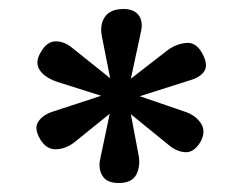

<svg xmlns="http://www.w3.org/2000/svg" viewBox="-20 -808 539 427"><path d="M244 -401Q217 -401 207.5 -417.5Q198 -434 203 -455L224 -555L146 -492Q127 -477 105 -476Q83 -475 69 -499Q55 -523 65.5 -538Q76 -553 98 -560L205 -595L107 -626Q78 -636 67.5 -653.5Q57 -671 72 -694Q85 -716 104 -716Q123 -716 140 -702L225 -634L207 -725Q201 -752 213 -770Q225 -788 255 -788Q278 -788 288.5 -774Q299 -760 293 -735L271 -633L351 -695Q370 -710 393.5 -712.5Q417 -715 431 -687Q443 -664 434.5 -650Q426 -636 401 -629L291 -594L390 -560Q415 -552 427 -533.5Q439 -515 425 -491Q411 -469 393 -469.5Q375 -470 357 -484L271 -554L288 -464Q293 -440 283.5 -420.5Q274 -401 244 -401Z"/></svg>

Font: Literata 7pt Medium
Style: Regular
Weight: 500
Designer: Latin by Veronika Burian and Jose Scaglione. Greek by Irene Vlachou. Cyrillic by Vera Evstafieva.
Foundry: TypeTogether
Version: Version 3.002